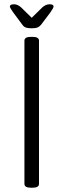

<svg xmlns="http://www.w3.org/2000/svg" viewBox="-20 -874 295 896"><path d="M124 2Q94 2 94 -16V-684Q94 -702 124 -702H132Q162 -702 162 -684V-16Q162 2 132 2ZM211 -854Q230 -854 230 -844Q230 -839 225 -831.5Q220 -824 215 -816L172 -759Q165 -750 155.5 -746Q146 -742 128 -742Q110 -742 100.5 -745.5Q91 -749 84 -759L41 -817Q36 -824 31 -832Q26 -840 26 -844Q26 -854 46 -854Q62 -854 78 -840L128 -791L178 -840Q194 -854 211 -854Z"/></svg>

Font: Asap Condensed Light
Style: Regular
Weight: 300
Width: 3
Designer: Pablo Cosgaya
Foundry: Omnibus-Type
Version: Version 3.001; ttfautohint (v1.8.4.7-5d5b)